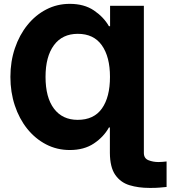

<svg xmlns="http://www.w3.org/2000/svg" viewBox="-20 -757 872 982"><path d="M715.8 -727.5V24.9Q715.8 53.2 739.5 62.5Q763.2 71.8 791 71.8Q801.3 71.8 811.3 70.8Q821.3 69.8 832 68.8V199.2Q816.9 200.7 795.2 202.6Q773.4 204.6 744.1 204.1Q688 204.1 642.3 190.2Q596.7 176.3 569.6 137.5Q542.5 98.6 542 24.9V-105H537.1Q510.3 -56.6 460.2 -23.2Q410.2 10.3 336.9 10.3Q271 10.3 215.6 -18.6Q160.2 -47.4 119.1 -98.6Q78.1 -149.9 55.7 -217.8Q33.2 -285.6 33.2 -363.8Q33.2 -442.4 56.2 -510.3Q79.1 -578.1 120.4 -629.2Q161.6 -680.2 216.8 -708.7Q272 -737.3 336.9 -737.3Q410.6 -737.3 460.4 -703.6Q510.3 -669.9 537.1 -623H543V-727.5ZM377.4 -144Q460.4 -144 501.5 -202.4Q542.5 -260.7 542.5 -363.8Q542.5 -466.3 501 -525.1Q459.5 -584 377.9 -584Q298.8 -584 255.9 -525.9Q212.9 -467.8 212.9 -363.8Q212.9 -258.3 256.1 -201.2Q299.3 -144 377.4 -144Z"/></svg>

Font: Inter Tight ExtraBold
Style: Regular
Weight: 800
Designer: Rasmus Andersson
Foundry: rsms
Version: Version 3.004; ttfautohint (v1.8.4.7-5d5b)